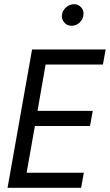

<svg xmlns="http://www.w3.org/2000/svg" viewBox="-20 -896 524 916"><path d="M367 0H16L133 -660H484L471 -588H197.5L159 -367H422.5L409.5 -295H146.5L107 -72H380ZM321.5 -773Q299 -773 286.5 -789Q275.5 -802 275 -818.5L276 -827Q279 -847 296 -861.5Q313 -876 333 -876Q354.5 -876 368 -860Q378.5 -848 378.5 -831L377.5 -821.5Q374.5 -801.5 358.5 -787.2Q342.5 -773 321.5 -773Z"/></svg>

Font: Lucymar Sans
Style: Italic
Weight: 400
Italic angle: -10°
Foundry: The League of Moveable Type (original font) / Main changes by Cristiano Sobral with portions from Mirco Monsees
Version: Version 2.00;August 30, 2020;FontCreator 13.0.0.2681 64-bit